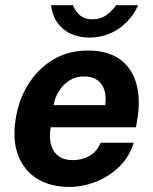

<svg xmlns="http://www.w3.org/2000/svg" viewBox="-20 -726 603 756"><path d="M253 10Q178.5 10 126.5 -22.2Q74.5 -54.5 51.8 -113.5Q29 -172.5 41 -252.5Q52 -330 90.2 -392.2Q128.5 -454.5 188.5 -490.8Q248.5 -527 325.5 -527Q403 -527 450.2 -493.8Q497.5 -460.5 515.5 -401.2Q533.5 -342 522 -264.5L515.5 -225H179.5Q173 -185.5 181 -156.2Q189 -127 210.8 -111.2Q232.5 -95.5 266 -95.5Q302 -95.5 331.2 -111.5Q360.5 -127.5 376.5 -164H506.5Q490 -109 450 -70Q410 -31 358 -10.5Q306 10 253 10ZM191 -312H394Q399 -343 391.5 -369Q384 -395 364 -410Q344 -425 310 -425Q278 -425 252.8 -408.8Q227.5 -392.5 211.5 -366.5Q195.5 -340.5 191 -312ZM332.5 -578Q292 -578 259.5 -592.8Q227 -607.5 206.5 -636Q186 -664.5 181 -705.5H267Q272.5 -691.5 282 -679Q291.5 -666.5 306.2 -658.2Q321 -650 343.5 -650Q376 -650 399 -666.8Q422 -683.5 437.5 -705.5H524Q506.5 -666.5 477.5 -637.8Q448.5 -609 411.5 -593.5Q374.5 -578 332.5 -578Z"/></svg>

Font: Public Sans Thin
Style: Bold Italic
Weight: 700
Italic angle: -8°
Version: Version 2.001